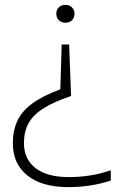

<svg xmlns="http://www.w3.org/2000/svg" viewBox="-20 -566 496 786"><path d="M248 -546Q264 -546 274.5 -535.8Q285 -525.5 285 -510Q285 -493.5 274.8 -483.2Q264.5 -473 248 -473Q231.5 -473 221 -483.2Q210.5 -493.5 210.5 -510Q210.5 -525.5 220.5 -535.8Q230.5 -546 248 -546ZM263 -384 271 -173Q198 -148.5 156 -121.2Q114 -94 96 -59.8Q78 -25.5 78 19.5Q78 85 125.2 122Q172.5 159 262 159Q304.5 159 347.2 152.5Q390 146 433.5 131V173Q353.5 200 259.5 200Q151 200 91.8 152Q32.5 104 32.5 20.5Q32.5 -31 50.8 -70.8Q69 -110.5 111.8 -142Q154.5 -173.5 227 -200.5L232.5 -384Z"/></svg>

Font: Encode Sans Semi Expanded ExtraLight
Style: Regular
Weight: 200
Width: 6
Designer: Multiple Designers
Foundry: Impallari Type
Version: Version 3.000; ttfautohint (v1.8.3) -l 8 -r 50 -G 200 -x 14 